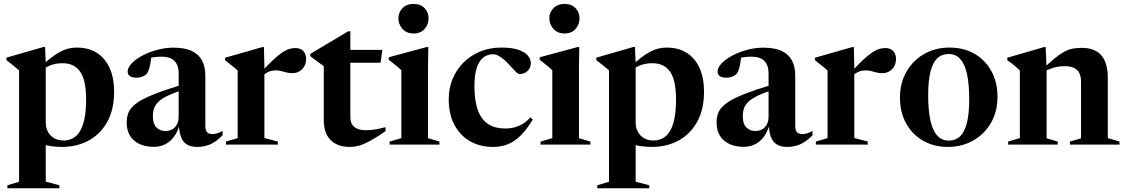

<svg xmlns="http://www.w3.org/2000/svg" viewBox="-20 -754 5870 1001"><path d="M429 -235.5Q429 -334.5 398.5 -379.5Q368 -424.5 305 -424.5Q283.5 -424.5 263.5 -420Q243.5 -415.5 225.5 -405.8Q207.5 -396 191 -381L186 -400Q218 -431 244.5 -451.5Q271 -472 293.8 -484Q316.5 -496 337.5 -501Q358.5 -506 379.5 -506Q442.5 -506 486 -477.8Q529.5 -449.5 552.2 -398Q575 -346.5 575 -276Q575 -184 539.5 -119.5Q504 -55 442.5 -21.5Q381 12 303 12Q274.5 12 246 8Q217.5 4 189.5 -4.8Q161.5 -13.5 135 -27.5H218.5V193L289.5 212V227.5H18.5V212L79.5 193.5V-387Q72.5 -393.5 64.2 -400.2Q56 -407 43.8 -416.5Q31.5 -426 13.5 -440.5V-453.5L206.5 -509H215L218.5 -422.5V-116Q218.5 -88 230.2 -66.5Q242 -45 263 -33.2Q284 -21.5 312 -21.5Q349 -21.5 375.2 -43.8Q401.5 -66 415.2 -113.5Q429 -161 429 -235.5Z M937.5 -315 939.5 -287Q888 -271 855.8 -255.5Q823.5 -240 806.5 -223.8Q789.5 -207.5 783.2 -189Q777 -170.5 777 -148Q777 -108.5 795.5 -89.8Q814 -71 842.5 -71Q863 -71 878.5 -80Q894 -89 902.8 -106Q911.5 -123 911.5 -147.5V-371.5Q911.5 -413 890 -435.8Q868.5 -458.5 823.5 -458.5Q802.5 -458.5 782.5 -455.8Q762.5 -453 749 -447.5L771 -474.5Q768 -447 764.5 -426.5Q761 -406 756.5 -392.2Q752 -378.5 746 -370.5Q738 -361 723.2 -355Q708.5 -349 691.5 -349Q669 -349 657.2 -357.2Q645.5 -365.5 645.5 -380Q645.5 -401.5 666.5 -423.5Q687.5 -445.5 722.2 -464Q757 -482.5 799.2 -494Q841.5 -505.5 884 -505.5Q945 -505.5 981.5 -487.5Q1018 -469.5 1034.2 -437Q1050.5 -404.5 1050.5 -360V-94.5Q1050.5 -81 1054.8 -72Q1059 -63 1067.2 -59Q1075.5 -55 1086.5 -55Q1099.5 -55 1113 -59Q1126.5 -63 1140.5 -71.5V-48.5Q1105.5 -13.5 1074.5 -0.8Q1043.5 12 1008 12Q974 12 953.2 -1.5Q932.5 -15 923 -42.2Q913.5 -69.5 912 -109.5L916.5 -107.5Q907.5 -69.5 888.2 -42.8Q869 -16 842 -2.2Q815 11.5 782.5 11.5Q717 11.5 678.8 -21.8Q640.5 -55 640.5 -115.5Q640.5 -146.5 651.5 -170.8Q662.5 -195 693.5 -217.2Q724.5 -239.5 783.2 -262.8Q842 -286 937.5 -315Z M1520 -503.5Q1547 -503.5 1561.5 -487.8Q1576 -472 1576 -446.5Q1576 -414.5 1555.5 -393.5Q1535 -372.5 1505 -372.5Q1487.5 -372.5 1473.8 -376.2Q1460 -380 1446.8 -383.5Q1433.5 -387 1416 -387Q1402 -387 1389.8 -383.2Q1377.5 -379.5 1366.2 -372.2Q1355 -365 1343.5 -354L1341 -377Q1378.5 -418 1405.5 -443Q1432.5 -468 1452.2 -481Q1472 -494 1488.2 -498.8Q1504.5 -503.5 1520 -503.5ZM1358.5 -407V-34.5L1428.5 -16V0H1158V-16L1219 -34V-386.5Q1212.5 -393 1204 -399.8Q1195.5 -406.5 1183.5 -416Q1171.5 -425.5 1153.5 -440V-453L1347.5 -508.5H1356Z M1806.5 -142Q1806.5 -108.5 1827.5 -91.8Q1848.5 -75 1888 -75Q1909.5 -75 1933.8 -78.8Q1958 -82.5 1990 -91V-70Q1943.5 -38 1911 -20.2Q1878.5 -2.5 1853.2 4.8Q1828 12 1802 12Q1763 12 1732.8 -2.8Q1702.5 -17.5 1685.2 -48.5Q1668 -79.5 1668 -128V-409L1597.5 -461V-473Q1605 -477.5 1620.2 -486.5Q1635.5 -495.5 1656 -507.8Q1676.5 -520 1700 -534Q1723.5 -548 1748 -562.5Q1772.5 -577 1794.5 -590.5H1806.5V-479ZM1753.5 -427V-494H1973.5L1964 -427Z M2136.5 -579.5Q2100 -579.5 2078.5 -603.2Q2057 -627 2057 -658.5Q2057 -689.5 2078.5 -711.5Q2100 -733.5 2136.5 -733.5Q2173 -733.5 2193.8 -711.5Q2214.5 -689.5 2214.5 -658.5Q2214.5 -627 2193.8 -603.2Q2173 -579.5 2136.5 -579.5ZM2213 -508.5 2211.5 -407.5V-33.5L2271 -16V0H2011.5V-16L2072.5 -34V-388Q2067 -394 2057.2 -402Q2047.5 -410 2034.8 -420Q2022 -430 2007 -442V-455.5L2203.5 -508.5Z M2594 -506Q2649.5 -506 2683.2 -494.2Q2717 -482.5 2732.2 -464Q2747.5 -445.5 2747.5 -425.5Q2747.5 -408.5 2739.5 -395.5Q2731.5 -382.5 2718.2 -375.2Q2705 -368 2688.5 -368Q2681.5 -368 2670.5 -378.5Q2659.5 -389 2646 -404.2Q2632.5 -419.5 2616.8 -434.8Q2601 -450 2584 -460.5Q2567 -471 2549.5 -471Q2522 -471 2500.2 -454.5Q2478.5 -438 2466 -401.5Q2453.5 -365 2453.5 -305Q2453.5 -227 2472 -178Q2490.5 -129 2526.2 -106.5Q2562 -84 2613 -84Q2652 -84 2684.2 -97.2Q2716.5 -110.5 2745.5 -142L2757.5 -130.5Q2725.5 -78 2693.5 -46.5Q2661.5 -15 2626.5 -1.5Q2591.5 12 2550.5 12Q2482.5 12 2430.5 -17.8Q2378.5 -47.5 2349 -103.2Q2319.5 -159 2319.5 -237Q2319.5 -294.5 2340 -343.5Q2360.5 -392.5 2397.5 -429Q2434.5 -465.5 2484.5 -485.8Q2534.5 -506 2594 -506Z M2923.5 -579.5Q2887 -579.5 2865.5 -603.2Q2844 -627 2844 -658.5Q2844 -689.5 2865.5 -711.5Q2887 -733.5 2923.5 -733.5Q2960 -733.5 2980.8 -711.5Q3001.5 -689.5 3001.5 -658.5Q3001.5 -627 2980.8 -603.2Q2960 -579.5 2923.5 -579.5ZM3000 -508.5 2998.5 -407.5V-33.5L3058 -16V0H2798.5V-16L2859.5 -34V-388Q2854 -394 2844.2 -402Q2834.5 -410 2821.8 -420Q2809 -430 2794 -442V-455.5L2990.5 -508.5Z M3504.5 -235.5Q3504.5 -334.5 3474 -379.5Q3443.5 -424.5 3380.5 -424.5Q3359 -424.5 3339 -420Q3319 -415.5 3301 -405.8Q3283 -396 3266.5 -381L3261.5 -400Q3293.5 -431 3320 -451.5Q3346.5 -472 3369.2 -484Q3392 -496 3413 -501Q3434 -506 3455 -506Q3518 -506 3561.5 -477.8Q3605 -449.5 3627.8 -398Q3650.5 -346.5 3650.5 -276Q3650.5 -184 3615 -119.5Q3579.5 -55 3518 -21.5Q3456.5 12 3378.5 12Q3350 12 3321.5 8Q3293 4 3265 -4.8Q3237 -13.5 3210.5 -27.5H3294V193L3365 212V227.5H3094V212L3155 193.5V-387Q3148 -393.5 3139.8 -400.2Q3131.5 -407 3119.2 -416.5Q3107 -426 3089 -440.5V-453.5L3282 -509H3290.5L3294 -422.5V-116Q3294 -88 3305.8 -66.5Q3317.5 -45 3338.5 -33.2Q3359.5 -21.5 3387.5 -21.5Q3424.5 -21.5 3450.8 -43.8Q3477 -66 3490.8 -113.5Q3504.5 -161 3504.5 -235.5Z M4013 -315 4015 -287Q3963.5 -271 3931.2 -255.5Q3899 -240 3882 -223.8Q3865 -207.5 3858.8 -189Q3852.5 -170.5 3852.5 -148Q3852.5 -108.5 3871 -89.8Q3889.5 -71 3918 -71Q3938.5 -71 3954 -80Q3969.5 -89 3978.2 -106Q3987 -123 3987 -147.5V-371.5Q3987 -413 3965.5 -435.8Q3944 -458.5 3899 -458.5Q3878 -458.5 3858 -455.8Q3838 -453 3824.5 -447.5L3846.5 -474.5Q3843.5 -447 3840 -426.5Q3836.5 -406 3832 -392.2Q3827.5 -378.5 3821.5 -370.5Q3813.5 -361 3798.8 -355Q3784 -349 3767 -349Q3744.5 -349 3732.8 -357.2Q3721 -365.5 3721 -380Q3721 -401.5 3742 -423.5Q3763 -445.5 3797.8 -464Q3832.5 -482.5 3874.8 -494Q3917 -505.5 3959.5 -505.5Q4020.5 -505.5 4057 -487.5Q4093.5 -469.5 4109.8 -437Q4126 -404.5 4126 -360V-94.5Q4126 -81 4130.2 -72Q4134.5 -63 4142.8 -59Q4151 -55 4162 -55Q4175 -55 4188.5 -59Q4202 -63 4216 -71.5V-48.5Q4181 -13.5 4150 -0.8Q4119 12 4083.5 12Q4049.5 12 4028.8 -1.5Q4008 -15 3998.5 -42.2Q3989 -69.5 3987.5 -109.5L3992 -107.5Q3983 -69.5 3963.8 -42.8Q3944.5 -16 3917.5 -2.2Q3890.5 11.5 3858 11.5Q3792.5 11.5 3754.2 -21.8Q3716 -55 3716 -115.5Q3716 -146.5 3727 -170.8Q3738 -195 3769 -217.2Q3800 -239.5 3858.8 -262.8Q3917.5 -286 4013 -315Z M4595.5 -503.5Q4622.5 -503.5 4637 -487.8Q4651.5 -472 4651.5 -446.5Q4651.5 -414.5 4631 -393.5Q4610.5 -372.5 4580.5 -372.5Q4563 -372.5 4549.2 -376.2Q4535.5 -380 4522.2 -383.5Q4509 -387 4491.5 -387Q4477.5 -387 4465.2 -383.2Q4453 -379.5 4441.8 -372.2Q4430.5 -365 4419 -354L4416.5 -377Q4454 -418 4481 -443Q4508 -468 4527.8 -481Q4547.5 -494 4563.8 -498.8Q4580 -503.5 4595.5 -503.5ZM4434 -407V-34.5L4504 -16V0H4233.5V-16L4294.5 -34V-386.5Q4288 -393 4279.5 -399.8Q4271 -406.5 4259 -416Q4247 -425.5 4229 -440V-453L4423 -508.5H4431.5Z M4926.5 -21Q4962.5 -21 4986 -43.8Q5009.5 -66.5 5021.2 -114Q5033 -161.5 5033 -236Q5033 -314 5021.8 -366.5Q5010.5 -419 4986.8 -445.8Q4963 -472.5 4926 -472.5Q4890 -472.5 4866.5 -450Q4843 -427.5 4831 -380Q4819 -332.5 4819 -258Q4819 -180 4830.5 -127.2Q4842 -74.5 4865.8 -47.8Q4889.5 -21 4926.5 -21ZM4922 12Q4849 12 4792.5 -20.5Q4736 -53 4704 -111Q4672 -169 4672 -245Q4672 -321.5 4706 -380.5Q4740 -439.5 4798.5 -472.8Q4857 -506 4930.5 -506Q5004.5 -506 5060.8 -473.5Q5117 -441 5148.8 -383Q5180.5 -325 5180.5 -249Q5180.5 -172 5146.2 -113Q5112 -54 5053.2 -21Q4994.5 12 4922 12Z M5436.5 -399V-33L5494.5 -16V0H5236V-16L5297 -34V-386.5Q5288.5 -395.5 5273.2 -408.5Q5258 -421.5 5231.5 -440V-453L5423 -508.5H5431.5ZM5558 -16 5616 -33V-327.5Q5616 -355.5 5606.8 -373.8Q5597.5 -392 5578.5 -400.5Q5559.5 -409 5530 -409Q5499.5 -409 5471.5 -400.5Q5443.5 -392 5421 -379L5414 -391Q5450.5 -427 5478 -449.5Q5505.5 -472 5527.8 -484Q5550 -496 5571.8 -500.2Q5593.5 -504.5 5619 -504.5Q5688 -504.5 5721.8 -465.5Q5755.5 -426.5 5755.5 -347.5V-34L5816.5 -16V0H5558Z"/></svg>

Font: Newsreader 60pt SemiBold
Style: Regular
Weight: 600
Designer: Hugues Gentile
Foundry: Production Type
Version: Version 1.003